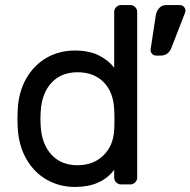

<svg xmlns="http://www.w3.org/2000/svg" viewBox="-20 -730 754 760"><path d="M432 -683Q432 -694 440 -702Q448 -710 459 -710H496Q507 -710 515 -702Q523 -694 523 -683V-27Q523 -16 515 -8Q507 0 496 0H459Q448 0 440 -8Q432 -16 432 -27V-58Q381 10 277 10Q215 10 164.5 -19Q114 -48 83.5 -102Q53 -156 50 -228L49 -261L50 -293Q53 -365 83.5 -418.5Q114 -472 164 -501Q214 -530 277 -530Q333 -530 371.5 -510.5Q410 -491 432 -462ZM287 -444Q222 -444 183.5 -402Q145 -360 141 -288L140 -260L141 -232Q145 -160 183.5 -118Q222 -76 287 -76Q349 -76 389 -114.5Q429 -153 432 -217Q433 -227 433 -257Q433 -286 432 -296Q429 -366 390 -405Q351 -444 287 -444ZM640 -710H692Q701 -710 707.5 -703.5Q714 -697 714 -688Q714 -684 713 -681L659 -542Q647 -510 616 -510H598Q589 -510 582.5 -516.5Q576 -523 576 -532V-534L597 -671Q600 -687 610.5 -698.5Q621 -710 640 -710Z"/></svg>

Font: Contemporary
Style: Regular
Weight: 400
Designer: Victor Tran
Foundry: Victor Tran
Version: Version 1.100